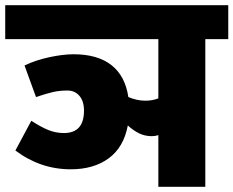

<svg xmlns="http://www.w3.org/2000/svg" viewBox="-40 -716 895 736"><path d="M835 -566H747V0H567V-198Q555 -194 542 -194Q516 -194 494 -204.5Q472 -215 450 -235Q434 -151 376.5 -109Q319 -67 231 -67Q115 -67 19 -139L80 -253Q117 -229 145.5 -217.5Q174 -206 205 -206Q282 -206 282 -292Q282 -328 264.5 -348.5Q247 -369 219 -369Q189 -369 164.5 -363.5Q140 -358 98 -344L54 -465Q95 -485 148 -496.5Q201 -508 242 -508Q334 -508 387 -466.5Q440 -425 452 -344Q485 -330 517 -330Q545 -330 567 -339V-566H-20V-696H835Z"/></svg>

Font: FiraGO Heavy
Style: Regular
Weight: 900
Designer: bBox Type
Foundry: bBox Type GmbH
Version: Version 1.001